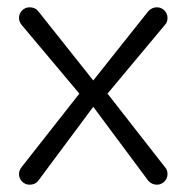

<svg xmlns="http://www.w3.org/2000/svg" viewBox="-20 -505 510 525"><path d="M438 -29Q438 -17 429.5 -8.5Q421 0 409 0Q396 0 386 -10L235 -213L84 -10Q76 0 61 0Q49 0 40.5 -8.5Q32 -17 32 -29Q32 -39 39 -48L197 -249L39 -437Q32 -446 32 -456Q32 -468 40.5 -476.5Q49 -485 61 -485Q76 -485 84 -475L235 -285L386 -475Q396 -485 409 -485Q421 -485 429.5 -476.5Q438 -468 438 -456Q438 -444 431 -437L274 -249L431 -48Q438 -41 438 -29Z"/></svg>

Font: Hanken Light
Style: Light
Weight: 300
Designer: Alfredo Marco Pradil
Foundry: Hanken Design Co.
Version: Version 2.06 2014